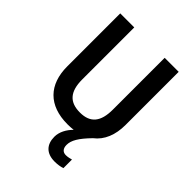

<svg xmlns="http://www.w3.org/2000/svg" viewBox="-264 -842 1201 1201"><g transform="rotate(45 336.5 -241.0)"><path d="M422 105C422 65 446 24 509 -41C567 -85 595 -156 595 -244V-714H471V-255C471 -149 430 -97 338 -97C248 -97 202 -144 202 -254V-714H78V-245C78 -85 168 10 335 10C353 10 370 9 387 7C355 39 332 80 332 123C332 191 370 232 443 232C470 232 492 228 511 222V146C500 149 482 154 464 154C439 154 422 138 422 105Z"/></g></svg>

Font: Noto Sans Arabic SemCond SemBd
Style: Regular
Weight: 600
Width: 4
Designer: Monotype Design Team, Nadine Chahine, Nizar Qandah and Khaled Hosny
Foundry: Monotype Imaging Inc.
Version: Version 2.012